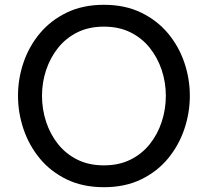

<svg xmlns="http://www.w3.org/2000/svg" viewBox="-20 -770 866 800"><path d="M413 10Q325 10 258 -22.5Q191 -55 146 -109.5Q101 -164 78 -232Q55 -300 55 -371Q55 -442 78 -509.5Q101 -577 146 -631Q191 -685 258 -717.5Q325 -750 413 -750Q501 -750 568 -717.5Q635 -685 680 -631Q725 -577 748 -509.5Q771 -442 771 -371Q771 -300 748 -232Q725 -164 680 -109.5Q635 -55 568 -22.5Q501 10 413 10ZM413 -81Q476 -81 524 -105Q572 -129 604.5 -170Q637 -211 654 -263Q671 -315 671 -371Q671 -426 654 -477.5Q637 -529 604.5 -570Q572 -611 524 -635Q476 -659 413 -659Q350 -659 302 -635Q254 -611 221.5 -570Q189 -529 172 -477.5Q155 -426 155 -371Q155 -315 172 -263Q189 -211 221.5 -170Q254 -129 302 -105Q350 -81 413 -81Z"/></svg>

Font: Be Vietnam Pro Variable Thin
Style: Regular
Weight: 100
Designer: Lam Bao, Tony Le, Vietanh Nguyen
Foundry: Yellow Type Foundry
Version: Version 1.002